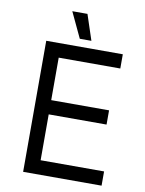

<svg xmlns="http://www.w3.org/2000/svg" viewBox="-95 -943 764 1010"><g transform="rotate(10 287.0 -438.5)"><path d="M272 -741H334L289 -877H208ZM100 0H519V-76H180V-321H489V-397H180V-624H509V-700H100Z"/></g></svg>

Font: Fixel Display Regular
Style: Regular
Weight: 400
Designer: AlfaBravo + MacPaw
Foundry: Kyrylo Tkachov, Marchela Mozhyna, Serhii Makarenko, Maria Weinstein, Zakhar Kryvoshyya
Version: Version 1.211